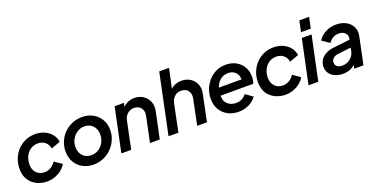

<svg xmlns="http://www.w3.org/2000/svg" viewBox="-26 -1473 4316 2217"><g transform="rotate(-20 2132.0 -364.5)"><path d="M280 12Q236 12 191.5 -2Q147 -16 110 -45.5Q73 -75 50.5 -121.5Q28 -168 28 -233Q28 -298 50.5 -355.5Q73 -413 114 -457Q155 -501 211 -526Q267 -551 332 -551Q392 -551 443.5 -529Q495 -507 529 -466.5Q563 -426 571 -370L458 -329Q451 -379 415 -409Q379 -439 327 -439Q275 -439 236 -413Q197 -387 175 -342Q153 -297 153 -240Q153 -177 190.5 -138Q228 -99 289 -99Q330 -99 366.5 -120.5Q403 -142 427 -180L518 -117Q483 -58 418.5 -23Q354 12 280 12Z M852 12Q778 12 720.5 -19.5Q663 -51 629.5 -108Q596 -165 596 -240Q596 -303 619.5 -359.5Q643 -416 685.5 -459Q728 -502 785 -526.5Q842 -551 908 -551Q983 -551 1041 -519Q1099 -487 1132.5 -431Q1166 -375 1166 -301Q1166 -237 1141.5 -180.5Q1117 -124 1074 -80.5Q1031 -37 974 -12.5Q917 12 852 12ZM863 -99Q912 -99 952.5 -124.5Q993 -150 1016.5 -193.5Q1040 -237 1040 -291Q1040 -356 1001 -398Q962 -440 898 -440Q849 -440 809 -414Q769 -388 745 -345Q721 -302 721 -249Q721 -182 760.5 -140.5Q800 -99 863 -99Z M1194 0 1308 -539H1422L1412 -492Q1438 -521 1474.5 -536Q1511 -551 1552 -551Q1614 -551 1659.5 -520.5Q1705 -490 1726 -439.5Q1747 -389 1735 -329L1666 0H1546L1611 -312Q1623 -367 1594 -405.5Q1565 -444 1509 -444Q1464 -444 1429.5 -415Q1395 -386 1385 -336L1315 0Z M1774 0 1929 -741H2049L1998 -501Q2050 -552 2132 -552Q2193 -552 2239 -522Q2285 -492 2306 -441.5Q2327 -391 2314 -329L2246 0H2126L2190 -311Q2202 -370 2173 -407.5Q2144 -445 2087 -445Q2041 -445 2007.5 -415Q1974 -385 1964 -335L1895 0Z M2634 12Q2563 12 2505 -18Q2447 -48 2413 -104Q2379 -160 2379 -237Q2379 -297 2400 -353Q2421 -409 2460 -453.5Q2499 -498 2553 -524.5Q2607 -551 2673 -551Q2748 -551 2802 -520Q2856 -489 2885.5 -437Q2915 -385 2915 -321Q2915 -296 2911 -273Q2907 -250 2901 -235H2499Q2499 -230 2499 -225Q2499 -164 2539.5 -129Q2580 -94 2641 -94Q2682 -94 2713.5 -111Q2745 -128 2767 -156L2854 -95Q2822 -47 2763.5 -17.5Q2705 12 2634 12ZM2670 -451Q2612 -451 2571 -417.5Q2530 -384 2512 -329H2790Q2792 -383 2757 -417Q2722 -451 2670 -451Z M3209 12Q3165 12 3120.5 -2Q3076 -16 3039 -45.5Q3002 -75 2979.5 -121.5Q2957 -168 2957 -233Q2957 -298 2979.5 -355.5Q3002 -413 3043 -457Q3084 -501 3140 -526Q3196 -551 3261 -551Q3321 -551 3372.5 -529Q3424 -507 3458 -466.5Q3492 -426 3500 -370L3387 -329Q3380 -379 3344 -409Q3308 -439 3256 -439Q3204 -439 3165 -413Q3126 -387 3104 -342Q3082 -297 3082 -240Q3082 -177 3119.5 -138Q3157 -99 3218 -99Q3259 -99 3295.5 -120.5Q3332 -142 3356 -180L3447 -117Q3412 -58 3347.5 -23Q3283 12 3209 12Z M3622 -606 3651 -741H3771L3742 -606ZM3494 0 3608 -540H3728L3614 0Z M3916 12Q3864 12 3821.5 -6Q3779 -24 3754 -58Q3729 -92 3729 -141Q3729 -180 3748 -215.5Q3767 -251 3809.5 -277Q3852 -303 3923 -311L4119 -333L4121 -342Q4130 -388 4101.5 -415.5Q4073 -443 4024 -443Q3985 -443 3952.5 -424Q3920 -405 3900 -373L3808 -435Q3841 -489 3899.5 -520Q3958 -551 4030 -551Q4102 -551 4153.5 -522Q4205 -493 4228.5 -443Q4252 -393 4238 -330L4169 0H4055L4064 -42Q4032 -14 3995.5 -1Q3959 12 3916 12ZM3855 -147Q3855 -116 3878 -98Q3901 -80 3941 -80Q3996 -80 4038.5 -114Q4081 -148 4092 -201L4100 -243L3940 -224Q3900 -220 3877.5 -198Q3855 -176 3855 -147Z"/></g></svg>

Font: Plus Jakarta Display Medium
Style: Italic
Weight: 500
Italic angle: -12°
Designer: Gumpita Rahayu
Foundry: Tokotype Studio
Version: Version 1.000